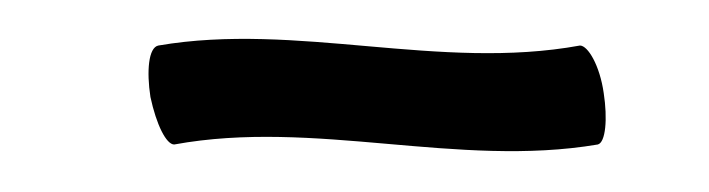

<svg xmlns="http://www.w3.org/2000/svg" viewBox="-20 -848 358 97"><path d="M68 -775C139 -788 211 -763 282 -775C286 -776 287 -788 285 -801C283 -815 277 -825 273 -825C202 -812 130 -837 60 -825C55 -824 54 -812 56 -799C59 -785 64 -775 68 -775Z"/></svg>

Font: Nupuram Condensed Thin
Style: Regular
Weight: 100
Width: 3
Designer: Santhosh Thottingal (santhosh.thottingal@gmail.com)
Foundry: SMC
Version: Version 1.000